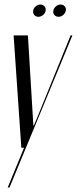

<svg xmlns="http://www.w3.org/2000/svg" viewBox="-20 -651 339 846"><path d="M126 -604C124 -589 134 -577 149 -577C164 -577 179 -589 181 -604C184 -619 173 -631 158 -631C143 -631 129 -619 126 -604ZM215 -604C212 -589 223 -577 238 -577C253 -577 267 -589 270 -604C273 -619 262 -631 247 -631C232 -631 218 -619 215 -604ZM40 -495 74 0H86L14 175H22L299 -495H291L142 -128L129 -98H127L103 -495Z"/></svg>

Font: Moniqa Ita Display
Style: Italic
Weight: 400
Italic angle: -10°
Designer: Rajesh Rajput
Foundry: Rajesh Rajput
Version: Version 1.000